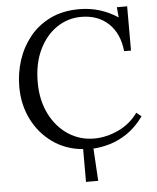

<svg xmlns="http://www.w3.org/2000/svg" viewBox="-60 -766 818 1003"><g transform="rotate(-5 349.5 -265.0)"><path d="M350 186V14Q259 6 190.5 -43Q122 -92 84 -169Q46 -246 46 -339Q46 -410 67.5 -477Q89 -544 132 -598Q175 -652 240.5 -684Q306 -716 393 -716Q503 -716 595 -655L590 -709H644V-477H608Q598 -571 542.5 -623Q487 -675 400 -675Q329 -675 271 -635.5Q213 -596 178.5 -524Q144 -452 144 -354Q144 -260 180 -188Q216 -116 277 -76Q338 -36 412 -36Q477 -36 540 -65.5Q603 -95 643 -151L669 -130Q629 -75 583 -44Q537 -13 490.5 0.5Q444 14 404 16L414 186Z"/></g></svg>

Font: Lora
Style: Regular
Weight: 400
Designer: Olga Karpushina, Alexei Vanyashin (Cyrillic)
Foundry: Cyreal
Version: Version 3.005; ttfautohint (v1.8.4.7-5d5b)